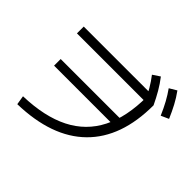

<svg xmlns="http://www.w3.org/2000/svg" viewBox="-198 -1106 1395 1395"><g transform="rotate(45 500.0 -408.5)"><path d="M126 -31.7Q341.3 -38 483 -109.7Q624.6 -181.4 694.9 -320.2Q765.3 -459 765.3 -666L803.3 -632H80V-702H813.3L843.3 -656Q843.3 -325 663.3 -147.7Q483.3 29.7 137.3 38.3ZM128.3 -348.6V-416.7H769.6V-348.6ZM784 -625.3Q757.3 -681.6 732.5 -724Q707.6 -766.3 677.6 -805L732.7 -841.7Q766 -798.7 792 -753.8Q818 -709 843.3 -656ZM933.3 -639.3Q909 -695.6 885.1 -739Q861.3 -782.3 833.3 -821.6L889.3 -855Q921 -811.3 945.3 -765.5Q969.7 -719.7 992.7 -666Z"/></g></svg>

Font: M PLUS 1 Thin
Style: Regular
Weight: 100
Designer: Coji Morishita
Foundry: UNDERFOREST DESIGN
Version: Version 1.001